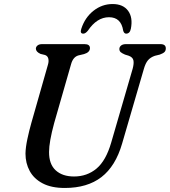

<svg xmlns="http://www.w3.org/2000/svg" viewBox="-20 -919 843 953"><path d="M532 -211.5 638.5 -578Q645.5 -604 642.2 -619.5Q639 -635 618.5 -642.5L600.5 -648Q585.5 -654.5 579 -660.2Q572.5 -666 572.5 -676Q572.5 -686 581 -693Q589.5 -700 605.5 -700H776Q803 -700 803 -679Q803 -667 796.2 -660.5Q789.5 -654 773 -648L748.5 -642Q727 -634.5 714.5 -620Q702 -605.5 693.5 -575L586 -206Q553.5 -94 483.5 -40Q413.5 14 301.5 14Q235 14 191.8 -8.8Q148.5 -31.5 127.5 -70.2Q106.5 -109 106.5 -156.5Q107 -187.5 116 -229.5Q125 -271.5 135.5 -308.5L218 -598Q223 -614.5 219.8 -628Q216.5 -641.5 203.5 -646L181 -651.5Q158 -662 158 -678Q158.5 -687 166.5 -693.5Q174.5 -700 189.5 -700H399.5Q426.5 -700 426.5 -680Q426 -659 397 -650.5L369.5 -644Q342.5 -636.5 332.5 -599.5L249 -308.5Q223.5 -214.5 223.5 -165Q223 -104.5 256.2 -73.8Q289.5 -43 347.5 -43Q412 -43 459 -82.2Q506 -121.5 532 -211.5ZM521 -833.5Q461 -833.5 416 -766.5Q404 -752 393.5 -752Q375.5 -752 383.5 -776Q401.5 -832 444 -865.5Q486.5 -899 539 -899Q591 -899 615.8 -865.5Q640.5 -832 629.5 -776Q624.5 -752 606 -752Q596 -752 591.5 -766.5Q581.5 -833.5 521 -833.5Z"/></svg>

Font: Fraunces 9pt Soft
Style: Italic
Weight: 400
Italic angle: -16°
Version: Version 1.000;[0bf87f6ff]